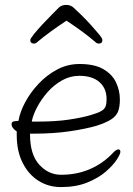

<svg xmlns="http://www.w3.org/2000/svg" viewBox="-20 -744 540 780"><path d="M250 -660Q215 -637 185 -615Q155 -593 130 -572Q125 -567 118 -567Q103 -567 103 -581Q103 -587 117.5 -605Q132 -623 152.5 -645Q173 -667 192 -686Q211 -705 220 -714Q231 -724 249 -724Q268 -724 280 -712Q291 -702 310 -683.5Q329 -665 348.5 -643.5Q368 -622 382 -605Q396 -588 396 -581Q396 -567 381 -567Q374 -567 369 -572Q319 -615 250 -660ZM102 -201V-198Q102 -116 139.5 -75Q177 -34 228 -34Q293 -34 346.5 -57.5Q400 -81 440 -124Q452 -137 461 -137Q469 -137 469 -127Q469 -118 454 -95Q439 -72 409.5 -46.5Q380 -21 334.5 -2.5Q289 16 228 16Q177 16 136.5 -9.5Q96 -35 72 -82.5Q48 -130 48 -195V-210Q27 -224 27 -240Q27 -252 44 -252Q46 -252 50.5 -252.5Q55 -253 55 -253Q61 -289 82.5 -329Q104 -369 137 -404Q170 -439 212 -461.5Q254 -484 303 -484Q364 -484 400 -463Q436 -442 451.5 -409Q467 -376 467 -340Q467 -311 460 -292Q453 -273 432.5 -259.5Q412 -246 372 -233Q327 -220 262 -210.5Q197 -201 114 -201ZM130 -250Q206 -250 259.5 -258Q313 -266 347 -276Q378 -285 391.5 -293Q405 -301 409 -312Q413 -323 413 -341Q413 -385 384 -410.5Q355 -436 302 -436Q265 -436 232 -417.5Q199 -399 173.5 -370Q148 -341 131 -309Q114 -277 109 -250Z"/></svg>

Font: Moon Stars Kai T HW Light
Style: Regular
Weight: 300
Designer: GuiWonder
Version: Version 1.101